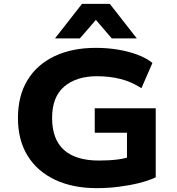

<svg xmlns="http://www.w3.org/2000/svg" viewBox="-20 -964 918 995"><path d="M481 11Q357 11 265 -32.5Q173 -76 123 -157Q73 -238 73 -352Q73 -467 122 -548Q171 -629 262 -672.5Q353 -716 477 -716Q536 -716 590.5 -707Q645 -698 691 -681Q737 -664 770 -638L713 -507Q660 -541 603.5 -555Q547 -569 483 -569Q376 -569 313 -515.5Q250 -462 250 -353Q250 -242 311.5 -187Q373 -132 492 -132Q547 -132 589.5 -137.5Q632 -143 672 -157L638 -105V-276H471V-403H787V-45Q748 -27 699 -15Q650 -3 594.5 4Q539 11 481 11ZM265 -765 405 -944H549L689 -765H559L477 -861L394 -765Z"/></svg>

Font: Nunito Sans 7pt SemiExpanded ExtraBold
Style: Regular
Weight: 800
Width: 6
Designer: Vernon Adams
Foundry: Vernon Adams
Version: Version 3.101;gftools[0.9.27]